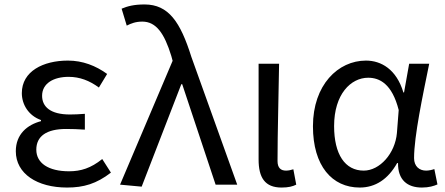

<svg xmlns="http://www.w3.org/2000/svg" viewBox="-20 -829 1999 862"><path d="M281 13C356 13 413 -4 478 -54L439 -115C388 -74 343 -60 290 -60C197 -60 143 -97 143 -157C143 -217 188 -250 277 -250C304 -250 330 -249 361 -247V-318C335 -316 315 -315 294 -315C206 -315 169 -350 169 -399C169 -455 221 -484 288 -484C338 -484 382 -467 424 -436L461 -497C410 -534 351 -557 285 -557C174 -557 78 -509 78 -411C78 -360 108 -310 164 -290V-285C103 -269 51 -227 51 -150C51 -49 147 13 281 13Z M616 9 794 -451H798L948 0H1045L839 -574C790 -730 737 -809 629 -809C581 -809 552 -801 526 -790L549 -714C569 -724 589 -732 619 -732C681 -732 718 -679 749 -578L755 -556L519 0Z M1244 13C1275 13 1294 8 1310 0L1297 -69C1285 -65 1274 -63 1264 -63C1241 -63 1226 -75 1226 -106C1226 -237 1231 -396 1233 -543H1141V-113C1141 -32 1169 13 1244 13Z M1595 13C1665 13 1722 -24 1763 -97H1767C1766 -21 1809 13 1874 13C1906 13 1928 6 1944 -1L1930 -70C1919 -66 1905 -63 1893 -63C1863 -63 1839 -82 1839 -119C1839 -218 1878 -400 1907 -543H1817L1794 -414H1791C1760 -518 1691 -557 1623 -557C1498 -557 1385 -448 1385 -262C1385 -84 1471 13 1595 13ZM1613 -63C1529 -63 1480 -136 1480 -263C1480 -406 1555 -480 1633 -480C1684 -480 1740 -453 1770 -335L1762 -232C1754 -140 1685 -63 1613 -63Z"/></svg>

Font: Noto Sans CJK KR Regular
Style: Regular
Weight: 400
Designer: Ryoko NISHIZUKA (kana & ideographs); Paul D. Hunt (Latin, Greek & Cyrillic); Wenlong ZHANG (bopomofo); Sandoll Communica
Foundry: Adobe Systems Incorporated
Version: Version 1.004;PS 1.004;hotconv 1.0.82;makeotf.lib2.5.63406